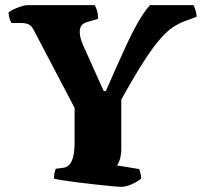

<svg xmlns="http://www.w3.org/2000/svg" viewBox="-20 -724 782 744"><path d="M449 0Q441 0 415.5 -2.5Q390 -5 355.5 -8.5Q321 -12 286.5 -16.5Q252 -21 225 -25Q198 -29 189 -32Q189 -43 191 -53Q193 -63 196 -70L226 -74Q269 -80 269 -169V-306L110 -609Q103 -623 92 -629Q81 -635 57 -635H24Q21 -640 17.5 -651Q14 -662 13 -675Q18 -681 32 -687.5Q46 -694 61.5 -699Q77 -704 84 -704H347Q351 -698 355.5 -684.5Q360 -671 360 -651L319 -639Q304 -635 296.5 -626Q289 -617 289 -600Q289 -591 292 -577.5Q295 -564 302 -549L382 -371H390Q434 -471 463 -534.5Q492 -598 515 -638Q538 -678 561 -704H730Q734 -696 738 -683Q742 -670 742 -659L698 -643Q674 -634 651.5 -619.5Q629 -605 601.5 -574Q574 -543 537.5 -486.5Q501 -430 450 -338V-147Q450 -125 444.5 -107Q439 -89 433 -83L519 -69Q521 -65 524 -54Q527 -43 527 -32Q511 -19 489 -9.5Q467 0 449 0Z"/></svg>

Font: Texturina Black
Style: Regular
Weight: 900
Designer: Guillermo Torres Carreño
Foundry: Omnibus-Type
Version: Version 1.002; ttfautohint (v1.8.3)